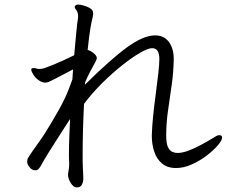

<svg xmlns="http://www.w3.org/2000/svg" viewBox="-20 -771 1040 841"><path d="M645 -179Q646 -217 651 -265Q656 -313 662.5 -361.5Q669 -410 673.5 -450.5Q678 -491 678 -513Q678 -535 670.5 -547.5Q663 -560 646 -560Q629 -560 594 -540Q559 -520 515.5 -485.5Q472 -451 428 -407.5Q384 -364 348 -316Q345 -257 343.5 -200Q342 -143 342 -96Q342 -80 342 -64.5Q342 -49 343 -35Q343 -28 344 -16Q345 -4 345 11Q345 25 339 37.5Q333 50 316 50Q301 49 289.5 30Q278 11 278 -5V-8Q280 -20 281.5 -31Q283 -42 283 -53V-59Q282 -68 282 -78.5Q282 -89 282 -100Q282 -132 283.5 -170Q285 -208 287 -250Q266 -217 241 -178.5Q216 -140 194 -104.5Q172 -69 159 -45Q155 -38 149.5 -31.5Q144 -25 136 -25Q120 -25 109.5 -38.5Q99 -52 99 -62Q99 -67 100 -72Q101 -77 104 -81Q118 -104 146.5 -143Q175 -182 203 -230Q218 -256 233 -281.5Q248 -307 264 -340.5Q280 -374 297 -423L300 -467Q247 -439 223.5 -427Q200 -415 192 -412Q184 -409 179 -409Q164 -409 149.5 -419.5Q135 -430 126 -444Q117 -458 117 -466Q117 -469 119 -471Q122 -473 128 -473Q133 -473 139 -471Q145 -469 152 -469Q163 -469 173 -472Q185 -476 207.5 -485Q230 -494 256.5 -506Q283 -518 305 -529Q310 -584 314 -627.5Q318 -671 322 -694V-701Q322 -711 319 -718Q317 -724 312 -730Q307 -736 307 -741Q307 -741 307.5 -741.5Q308 -742 308 -743Q311 -751 323 -751Q330 -751 345.5 -747Q361 -743 374.5 -735Q388 -727 388 -713V-710Q388 -702 382 -679Q377 -657 372.5 -624.5Q368 -592 364 -552Q375 -550 389.5 -538.5Q404 -527 404 -517Q404 -513 402 -508.5Q400 -504 397 -498Q388 -482 376 -459.5Q364 -437 353 -411Q353 -404 352 -400Q463 -510 535.5 -563Q608 -616 659 -616Q699 -616 720 -587Q741 -558 741 -513V-510Q740 -454 732 -398Q724 -342 716 -287Q708 -232 708 -177Q708 -141 716.5 -125Q725 -109 737 -105Q749 -101 757 -101Q779 -101 806.5 -111.5Q834 -122 862.5 -137.5Q891 -153 914 -167Q920 -171 927 -175Q934 -179 941 -179Q946 -179 950 -176Q953 -173 953 -169Q953 -157 934.5 -135Q916 -113 886 -90Q856 -67 820.5 -51Q785 -35 751 -35Q713 -35 689.5 -55Q666 -75 655.5 -107Q645 -139 645 -175Z"/></svg>

Font: Moon Stars Kai T
Style: Regular
Weight: 400
Designer: GuiWonder
Version: Version 1.101